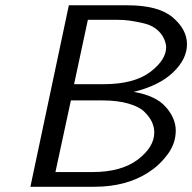

<svg xmlns="http://www.w3.org/2000/svg" viewBox="-20 -714 735 734"><path d="M96.2 0 243.2 -693.8H466.8Q585.9 -693.8 640.4 -647.5Q694.8 -601.1 694.8 -544.9Q694.8 -487.8 641.4 -437Q587.9 -386.2 491.2 -362.8Q575.2 -348.6 613.5 -305.4Q651.9 -262.2 651.9 -214.8Q651.9 -166 621.3 -124.5Q590.8 -83 547.9 -55.2Q462.9 0 340.8 0ZM191.9 -56.2H333Q443.8 -56.2 506.8 -104Q569.8 -151.9 569.8 -208Q569.8 -228 560.8 -247.6Q551.8 -267.1 532 -286.6Q512.2 -306.2 470.7 -318.1Q429.2 -330.1 372.1 -330.1H251ZM263.2 -392.1H375Q493.2 -392.1 555.2 -439.5Q617.2 -486.8 615.2 -537.1Q610.4 -571.3 587.2 -594.2Q564 -617.2 529.1 -625Q494.1 -632.8 473.6 -635.5Q453.1 -638.2 431.2 -638.2H315.9Z"/></svg>

Font: CMU Sans Serif
Style: Oblique
Weight: 500
Italic angle: -12°
Version: Version 0.7.0